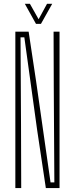

<svg xmlns="http://www.w3.org/2000/svg" viewBox="-20 -962 383 982"><path d="M58.5 0V-800H126.5L164.5 -547.5L238.5 -29H258L255 -519.5L254 -800H284.5V0H214.5L170 -297L104.5 -771H85L87.5 -326.5L88.5 0ZM164 -840 107 -942.5H133L177.5 -863.5L220.5 -942.5H247L189.5 -840Z"/></svg>

Font: Big Shoulders Display Thin ExtraLight
Style: Regular
Weight: 250
Version: Version 2.002